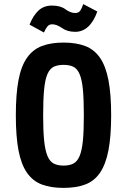

<svg xmlns="http://www.w3.org/2000/svg" viewBox="-20 -905 619 935"><path d="M57.1 -343.7Q57.1 -240.9 70.1 -172.6Q83.1 -104.3 111.5 -63.6Q139.9 -23 183.9 -6.5Q228 10 289.1 10Q350.6 10 394.9 -6.5Q439.1 -23 467 -63.8Q494.9 -104.6 508.1 -172.9Q521.3 -241.1 521.3 -343.7Q521.3 -446.6 508.1 -514.9Q494.9 -583.1 467 -623.6Q439.1 -664 394.9 -680.9Q350.6 -697.7 289.1 -697.7Q228 -697.7 183.9 -680.9Q139.9 -664 111.5 -623.7Q83.1 -583.4 70.1 -515.1Q57.1 -446.9 57.1 -343.7ZM190.1 -343Q190.1 -421.3 194.9 -469.8Q199.6 -518.3 211.2 -544.7Q222.9 -571.1 242.1 -580.1Q261.3 -589.1 289.6 -589.1Q318.1 -589.1 337.1 -580Q356.1 -570.9 367.6 -544.1Q379.1 -517.3 383.7 -469.1Q388.3 -421 388.3 -342.3Q388.3 -267.9 383.7 -220.4Q379.1 -173 368 -146Q356.9 -119 337.9 -108.8Q318.9 -98.6 289.6 -98.6Q260.6 -98.6 241.4 -108.6Q222.1 -118.7 210.9 -146.2Q199.6 -173.7 194.9 -221.1Q190.1 -268.6 190.1 -343ZM193.9 -746.7Q201.7 -764.3 210.3 -775.5Q218.9 -786.7 234 -786.7Q256 -786.7 282.1 -768.4Q308.1 -750 346 -750Q382.3 -750 409.4 -775.1Q436.4 -800.1 453.9 -849L385.3 -885.1Q380.1 -868.1 372 -854.9Q363.9 -841.6 346.6 -841.6Q323.1 -841.6 298.9 -859.7Q274.6 -877.9 233.1 -877.9Q192.9 -877.9 166.7 -853Q140.6 -828.1 123.9 -785Z"/></svg>

Font: Secuela Black
Style: Regular
Weight: 900
Designer: Fernando Haro
Foundry: deFharo
Version: Version 1.704